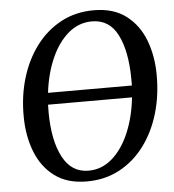

<svg xmlns="http://www.w3.org/2000/svg" viewBox="-54 -803 783 862"><g transform="rotate(-5 338.0 -371.5)"><path d="M303 10Q215.5 10 158.8 -32Q102 -74 74 -145.5Q46 -217 45.5 -304Q44.5 -396.5 69 -477.8Q93.5 -559 140 -620.8Q186.5 -682.5 252.2 -717.8Q318 -753 400 -753Q488.5 -753 545 -710.2Q601.5 -667.5 628.8 -596.8Q656 -526 656.5 -441.5Q657.5 -349 633.5 -267.2Q609.5 -185.5 563.2 -123.2Q517 -61 451.2 -25.5Q385.5 10 303 10ZM387.5 -704Q328.5 -704 281.8 -664.8Q235 -625.5 204.5 -557Q174 -488.5 163.5 -401.5H541.5Q542 -417.5 541.5 -433.5Q540.5 -557 503.2 -630.5Q466 -704 387.5 -704ZM314.5 -37.5Q374 -37.5 421 -78.2Q468 -119 498 -189.5Q528 -260 537.5 -348.5H159Q158.5 -330 158.5 -311Q159.5 -186 198.8 -111.8Q238 -37.5 314.5 -37.5Z"/></g></svg>

Font: Merriweather Text Regular
Style: Italic
Weight: 400
Italic angle: -7.8°
Designer: Eben Sorkin
Foundry: Eben Sorkin
Version: Version 2.100; ttfautohint (v1.7.19-72a1) -l 8 -r 50 -G 200 